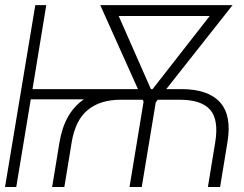

<svg xmlns="http://www.w3.org/2000/svg" viewBox="-45 -748 975 768"><path d="M140.1 -727.5 85 -391.6H506.8L356 -727.5H885.3L620.1 -391.6H680.7Q787.1 -391.6 835 -338.9Q882.8 -286.1 864.7 -178.7L835.4 0H786.6L815.9 -178.7Q830.6 -268.6 795.7 -308.8Q760.7 -349.1 673.3 -349.1H586.4L578.1 -338.9L522 0H473.1L529.3 -341.3L525.9 -349.1H439Q355.5 -349.1 305.9 -308.1Q256.3 -267.1 241.7 -178.7L212.4 0H163.6L192.9 -178.7Q212.9 -297.9 290.5 -350.6H78.1L20 0H-24.9L96.2 -727.5ZM558.6 -391.6H565.4L793.9 -684.1H429.7Z"/></svg>

Font: Inter Display Extra Light
Style: Italic
Weight: 200
Italic angle: -9.39999°
Designer: Rasmus Andersson
Foundry: rsms
Version: Version 4.000;git-4fc901f